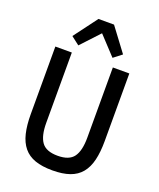

<svg xmlns="http://www.w3.org/2000/svg" viewBox="-170 -1047 960 1161"><g transform="rotate(20 309.5 -466.0)"><path d="M177 -698V-246Q177 -162 206 -122Q235 -82 309 -82Q383 -82 412 -122Q441 -162 441 -246V-698H547V-263Q547 -192 534.5 -140Q522 -88 494 -54Q466 -20 420.5 -4Q375 12 309 12Q243 12 197.5 -4Q152 -20 124 -54Q96 -88 83.5 -140Q71 -192 71 -263V-698ZM359 -944 472 -793 419 -752 309 -870 199 -752 146 -793 259 -944Z"/></g></svg>

Font: IBM Plex Sans Cond Medm
Style: Regular
Weight: 500
Width: 3
Designer: Mike Abbink, Paul van der Laan, Pieter van Rosmalen
Foundry: Bold Monday
Version: Version 1.3